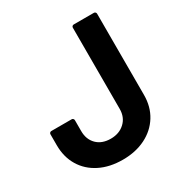

<svg xmlns="http://www.w3.org/2000/svg" viewBox="-165 -826 914 959"><g transform="rotate(-30 291.5 -346.0)"><path d="M19 -220V-283Q19 -288 22.5 -291.5Q26 -295 31 -295H148Q153 -295 156.5 -291.5Q160 -288 160 -283V-220Q160 -172 189.5 -142.5Q219 -113 270 -113Q319 -113 350.5 -142.5Q382 -172 382 -220V-688Q382 -693 385.5 -696.5Q389 -700 394 -700H510Q515 -700 518.5 -696.5Q522 -693 522 -688V-220Q522 -152 490 -100.5Q458 -49 401 -20.5Q344 8 270 8Q194 8 137.5 -20.5Q81 -49 50 -100.5Q19 -152 19 -220Z"/></g></svg>

Font: UMi
Style: Bold
Weight: 700
Designer: Peter Middis
Foundry: We Are UMi
Version: Version 1.0